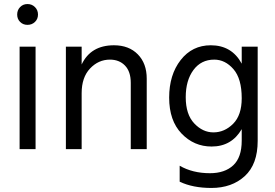

<svg xmlns="http://www.w3.org/2000/svg" viewBox="-20 -738 1362 950"><path d="M156 0H77V-507H156ZM153 -703Q168 -688 168 -666Q168 -644 153 -629.5Q138 -615 116 -615Q94 -615 79.5 -629.5Q65 -644 65 -666Q65 -688 79.5 -703Q94 -718 116 -718Q138 -718 153 -703Z M706 0H627V-328Q627 -384 598.5 -413.5Q570 -443 524 -443Q467 -443 425.5 -399Q384 -355 384 -277V0H306V-507H384V-419Q429 -514 544 -514Q618 -514 662 -469Q706 -424 706 -349Z M1255 -41Q1255 75 1191 133.5Q1127 192 1026 192Q934 192 869 161V82Q933 119 1019 119Q1092 119 1134 80Q1176 41 1176 -42V-99Q1126 -13 1027 -13Q940 -13 878.5 -77Q817 -141 817 -255Q817 -368 874 -441Q931 -514 1023 -514Q1127 -514 1176 -423V-507H1255ZM899 -257Q899 -172 941 -127.5Q983 -83 1036 -83Q1091 -83 1133.5 -125.5Q1176 -168 1176 -252Q1176 -349 1135 -396Q1094 -443 1040 -443Q975 -443 937 -391.5Q899 -340 899 -257Z"/></svg>

Font: Hind Siliguri
Style: Regular
Weight: 400
Designer: Jyotish Sonowal
Foundry: Indian Type Foundry
Version: Version 1.000;PS 1.0;hotconv 1.0.86;makeotf.lib2.5.63406; tt